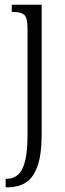

<svg xmlns="http://www.w3.org/2000/svg" viewBox="-20 -556 277 816"><path d="M4 240V204H9Q36 204 56 187Q76 170 86.5 129Q97 88 97 15V-433Q97 -480 83.5 -492.5Q70 -505 39 -505H30V-536H157V13Q157 103 138.5 152.5Q120 202 88 221Q56 240 15 240Z"/></svg>

Font: Noto Serif Tamil ExtraCondensed Light
Style: Regular
Weight: 300
Width: 2
Designer: Indian Type Foundry, Tom Grace, and the Monotype Design Team
Foundry: Monotype Imaging Inc.
Version: Version 2.004; ttfautohint (v1.8.4.7-5d5b)